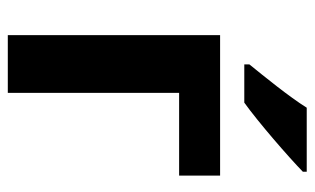

<svg xmlns="http://www.w3.org/2000/svg" viewBox="-177 -629 806 492"><g transform="rotate(90 226.0 -383.0)"><path d="M420 -766H256C228 -721 175 -656 145 -619V-606H243C292 -641 382 -719 420 -756ZM430 -544H70V0H218V-439H430Z"/></g></svg>

Font: Noto Sans Display
Style: Bold
Weight: 700
Designer: Monotype Design Team
Foundry: Monotype Imaging Inc.
Version: Version 1.900